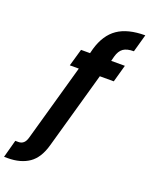

<svg xmlns="http://www.w3.org/2000/svg" viewBox="-283 -870 936 1202"><g transform="rotate(20 184.5 -268.5)"><path d="M437 -659Q391 -659 367 -642Q343 -625 332 -585L324 -554H415L383 -439H290L146 72Q121 163 65 201.5Q9 240 -77 240H-101L-69 122H-48Q-28 122 -14.5 110Q-1 98 6 72L150 -439H90L123 -554H183L191 -585Q220 -685 287 -731Q354 -777 470 -777Z"/></g></svg>

Font: Fz Poppins SemBd
Style: Italic
Weight: 600
Italic angle: -10°
Designer: Ninad Kale (Devanagari), Jonny Pinhorn (Latin)
Foundry: Indian Type Foundry
Version: Vit hóa bi Vntype.Com & FontZin.Com